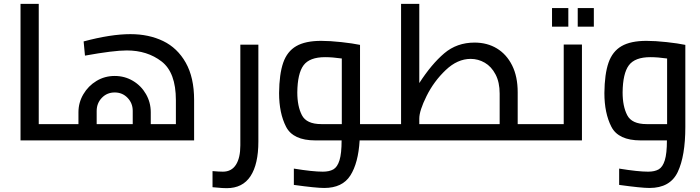

<svg xmlns="http://www.w3.org/2000/svg" viewBox="-20 -732 3650 1001"><path d="M277 -85V0H87V-712H182V-85Z M992 -211V0H277V-85H389V-147Q389 -197 414.5 -240.5Q440 -284 483 -310Q526 -336 578 -336Q630 -336 673 -310.5Q716 -285 741 -241.5Q766 -198 766 -147V-85H897V-210Q897 -354 822.5 -411.5Q748 -469 641 -469Q572 -469 423 -442L416 -516Q558 -554 660 -554Q756 -554 830.5 -518Q905 -482 948.5 -405Q992 -328 992 -211ZM484 -153V-85H672V-154Q672 -194 645 -222Q618 -250 578 -250Q538 -250 511 -222Q484 -194 484 -153Z M1112 246 1088 244V160Q1121 163 1142 163Q1187 163 1210 127Q1233 91 1233 26V-499H1327V6Q1327 124 1286 186.5Q1245 249 1162 249Q1139 249 1112 246Z M1980 0H1855Q1848 118 1806.5 183Q1765 248 1670 248Q1628 248 1512 232V147Q1610 163 1663 163Q1697 163 1718 151Q1739 139 1750 103.5Q1761 68 1761 0H1624Q1508 0 1471.5 -71Q1435 -142 1435 -247Q1436 -346 1456.5 -405Q1477 -464 1524.5 -491.5Q1572 -519 1654 -519Q1700 -519 1759.5 -512.5Q1819 -506 1857 -498V-85H1980ZM1655 -85H1762V-427Q1713 -434 1675 -434Q1594 -434 1562.5 -391.5Q1531 -349 1530 -250Q1530 -178 1554 -131.5Q1578 -85 1655 -85Z M2770 -85V0H1980V-85H2071V-712H2166V-299Q2230 -398 2296 -454Q2362 -510 2454 -510Q2520 -510 2570.5 -479.5Q2621 -449 2650 -391Q2679 -333 2679 -251V-85ZM2166 -114V-85H2585V-244Q2585 -303 2563.5 -344Q2542 -385 2507.5 -405Q2473 -425 2434 -425Q2365 -425 2303.5 -366.5Q2242 -308 2204 -231.5Q2166 -155 2166 -114Z M2770 0ZM3014 -500V0H2770V-85H2919V-500ZM2858 -690H2943V-593H2858ZM2992 -690H3076V-593H2992Z M3553 -498V-70Q3553 81 3513.5 164.5Q3474 248 3366 248Q3324 248 3208 232V147Q3306 163 3359 163Q3393 163 3414 151Q3435 139 3446 103.5Q3457 68 3457 0H3320Q3204 0 3167.5 -71Q3131 -142 3131 -247Q3132 -346 3152.5 -405Q3173 -464 3220.5 -491.5Q3268 -519 3350 -519Q3396 -519 3455.5 -512.5Q3515 -506 3553 -498ZM3351 -85H3458V-427Q3409 -434 3371 -434Q3290 -434 3258.5 -391.5Q3227 -349 3226 -250Q3226 -178 3250 -131.5Q3274 -85 3351 -85Z"/></svg>

Font: Cairo SemiBold
Style: Regular
Weight: 600
Designer: Mohamed Gaber, the designers of Titillium
Foundry: Kief Type Foundry
Version: Version 2.009; ttfautohint (v1.5.33-1714) -l 8 -r 50 -G 200 